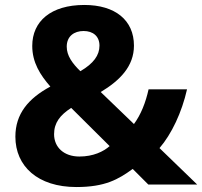

<svg xmlns="http://www.w3.org/2000/svg" viewBox="-20 -744 815 774"><path d="M320 -724C185 -724 110 -658 110 -559C110 -492 142 -442 183 -395C94 -347 42 -285 42 -193C42 -74 132 10 288 10C404 10 457 -21 515 -63L578 0H775L623 -147C672 -204 713 -291 734 -384H579C567 -330 548 -282 520 -244L386 -373C464 -420 520 -477 520 -560C520 -663 444 -724 320 -724ZM317 -619C355 -619 381 -598 381 -560C381 -521 357 -488 304 -457C271 -489 249 -520 249 -556C249 -598 279 -619 317 -619ZM267 -309 422 -155C397 -133 356 -113 300 -113C238 -113 198 -150 198 -203C198 -249 222 -280 267 -309Z"/></svg>

Font: Noto Sans Canadian Aboriginal
Style: Bold
Weight: 700
Designer: Monotype Design Team, Typotheque's Kevin King
Foundry: Monotype Imaging Inc.
Version: Version 2.004